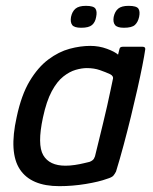

<svg xmlns="http://www.w3.org/2000/svg" viewBox="-20 -631 522 657"><path d="M183 6Q86 6 48 -51.5Q10 -109 37 -230Q53 -306 81.5 -353.5Q110 -401 145.5 -427.5Q181 -454 218 -464Q255 -474 289 -474Q319 -474 346 -464Q373 -454 384 -444L389 -464Q390 -468 393 -469.5Q396 -471 400 -471H468Q478 -471 477 -462Q474 -441 467 -405.5Q460 -370 450 -325.5Q440 -281 428 -232Q416 -183 403 -134.5Q390 -86 377 -44Q373 -36 368 -30Q363 -24 346 -19Q319 -9 273.5 -1.5Q228 6 183 6ZM204 -64Q219 -64 236 -66.5Q253 -69 267 -72.5Q281 -76 286 -77Q292 -79 297 -83Q302 -87 305 -96Q311 -120 318 -149Q325 -178 332.5 -208.5Q340 -239 346.5 -268Q353 -297 358 -321Q363 -345 366 -359Q368 -365 365.5 -369.5Q363 -374 357 -377Q342 -384 322 -391Q302 -398 277 -398Q260 -398 239 -392Q218 -386 196.5 -369Q175 -352 157 -318.5Q139 -285 127 -229Q107 -136 128 -100Q149 -64 204 -64ZM309 -573Q306 -555 295 -545.5Q284 -536 258 -536Q234 -536 227 -545.5Q220 -555 223 -573Q227 -592 238.5 -601.5Q250 -611 274 -611Q300 -611 306.5 -601.5Q313 -592 309 -573ZM456 -573Q452 -555 441.5 -545.5Q431 -536 404 -536Q381 -536 373.5 -545.5Q366 -555 369 -573Q373 -592 384.5 -601.5Q396 -611 420 -611Q447 -611 453.5 -601.5Q460 -592 456 -573Z"/></svg>

Font: Glory Thin Medium
Style: Italic
Weight: 500
Italic angle: -12°
Version: Version 1.011